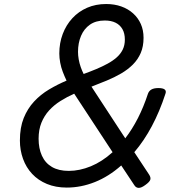

<svg xmlns="http://www.w3.org/2000/svg" viewBox="-20 -914 896 955"><path d="M312 19Q257 19 213.5 1Q170 -17 140 -49Q110 -81 94.5 -124Q79 -167 79 -215Q79 -280 98 -327Q117 -374 149.5 -409Q182 -444 224 -469Q266 -494 311 -513Q301 -534 292.5 -556Q284 -578 279.5 -602Q275 -626 275 -648Q275 -700 292 -745Q309 -790 340 -823.5Q371 -857 413.5 -875.5Q456 -894 508 -894Q549 -894 583 -882Q617 -870 642 -847.5Q667 -825 680.5 -794.5Q694 -764 694 -726Q694 -683 680 -650.5Q666 -618 641 -593Q616 -568 582.5 -548.5Q549 -529 511.5 -513.5Q474 -498 435 -483L603 -226Q637 -270 665.5 -325.5Q694 -381 716 -448Q721 -462 733.5 -469Q746 -476 768 -476Q790 -476 799 -469Q808 -462 803 -448Q774 -359 735 -286Q696 -213 648 -157L722 -45Q731 -31 727.5 -20Q724 -9 703 6Q683 21 669.5 20.5Q656 20 648 7L583 -91Q521 -36 452 -8.5Q383 19 312 19ZM322 -64Q376 -64 432 -87Q488 -110 540 -157L349 -448Q313 -432 280.5 -411.5Q248 -391 224 -364.5Q200 -338 186 -303.5Q172 -269 172 -224Q172 -176 188.5 -139.5Q205 -103 238.5 -83.5Q272 -64 322 -64ZM396 -546Q429 -558 459 -570.5Q489 -583 515.5 -597.5Q542 -612 561 -629Q580 -646 590.5 -667.5Q601 -689 601 -717Q601 -748 589 -769Q577 -790 555 -801Q533 -812 501 -812Q457 -812 427.5 -791.5Q398 -771 383 -735.5Q368 -700 368 -656Q368 -638 371.5 -618.5Q375 -599 381.5 -580.5Q388 -562 396 -546Z"/></svg>

Font: Playwrite HR
Style: Regular
Weight: 400
Designer: Veronika Burian, José Scaglione
Foundry: TypeTogether
Version: Version 1.002